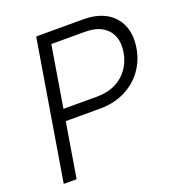

<svg xmlns="http://www.w3.org/2000/svg" viewBox="-132 -836 873 944"><g transform="rotate(-20 304.5 -364.0)"><path d="M41 0 161.6 -727.5H406.2Q479.5 -727.5 527.6 -699.5Q575.7 -671.4 595.9 -621.3Q616.2 -571.3 605.5 -505.9Q594.7 -440.9 558.1 -391.6Q521.5 -342.3 464.4 -314.5Q407.2 -286.6 333.5 -286.6H130.4L140.6 -347.2H342.3Q396.5 -347.2 437.7 -367.4Q479 -387.7 504.9 -423.8Q530.8 -460 538.6 -507.3Q546.4 -555.2 532.2 -590.8Q518.1 -626.5 483.6 -646.7Q449.2 -667 395 -667H218.8L108.4 0Z"/></g></svg>

Font: Inter 24pt Light
Style: Italic
Weight: 300
Italic angle: -9.3988°
Designer: Rasmus Andersson
Foundry: rsms
Version: Version 4.001;git-66647c0bb